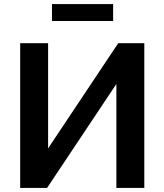

<svg xmlns="http://www.w3.org/2000/svg" viewBox="-20 -922 807 942"><path d="M79 0V-710H216V-194L560 -710H688V0H551V-510L211 0ZM235 -819V-902H535V-819Z"/></svg>

Font: YasnoRaleway
Style: Bold
Weight: 700
Designer: Matt McInerney, Pablo Impallari, Rodrigo Fuenzalida
Foundry: Matt McInerney, Pablo Impallari, Rodrigo Fuenzalida
Version: Version 4.026